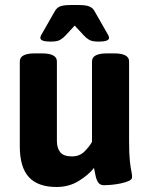

<svg xmlns="http://www.w3.org/2000/svg" viewBox="-20 -738 597 766"><path d="M182 -572Q141 -572 141 -587Q141 -592 144.5 -598.5Q148 -605 154 -615L198 -692Q206 -707 219.5 -712.5Q233 -718 264 -718H292Q323 -718 337 -712Q351 -706 358 -692L402 -615Q408 -605 411.5 -598.5Q415 -592 415 -587Q415 -572 374 -572Q348 -572 336 -579Q324 -586 314 -597L278 -636L242 -597Q232 -586 220 -579Q208 -572 182 -572ZM206 8Q131 8 95 -31.5Q59 -71 59 -154V-493Q59 -525 119 -525H147Q207 -525 207 -493V-176Q207 -147 220.5 -130.5Q234 -114 267 -114Q298 -114 318 -134.5Q338 -155 347 -172V-493Q347 -525 407 -525H435Q495 -525 495 -493V-176Q495 -124 498 -96.5Q501 -69 504 -55.5Q507 -42 507 -31Q507 -22 493.5 -16Q480 -10 460.5 -6Q441 -2 422.5 -0.5Q404 1 395 1Q379 1 371.5 -10.5Q364 -22 361 -38.5Q358 -55 355 -68Q333 -40 294 -16Q255 8 206 8Z"/></svg>

Font: Asap
Style: Bold
Weight: 700
Designer: Pablo Cosgaya
Foundry: Omnibus-Type
Version: Version 3.001; ttfautohint (v1.8.3)